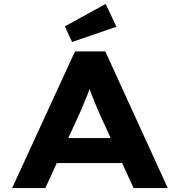

<svg xmlns="http://www.w3.org/2000/svg" viewBox="-20 -963 921 983"><path d="M42 0 364 -700H519L839 0H664L484 -393Q475 -415 466 -436.5Q457 -458 449 -478.5Q441 -499 434 -520Q427 -541 421 -561L457 -562Q450 -540 443 -519Q436 -498 427.5 -477Q419 -456 410 -435.5Q401 -415 392 -392L212 0ZM192 -128 247 -256H631L665 -128ZM349 -748 312 -828 521 -943 576 -826Z"/></svg>

Font: Lexend Mega
Style: Bold
Weight: 700
Version: Version 1.007